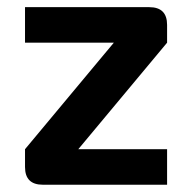

<svg xmlns="http://www.w3.org/2000/svg" viewBox="-20 -508 528 528"><path d="M48.8 -488.3H390.6Q439.5 -488.3 439.5 -439.5V-390.6L195.3 -97.7H439.5V0H97.7Q48.8 0 48.8 -48.8V-97.7L293 -390.6H48.8Z"/></svg>

Font: BabelStone Runic Byrhtferth
Style: Regular
Weight: 400
Designer: Andrew West
Foundry: BabelStone
Version: Version 7.004;November 9, 2023